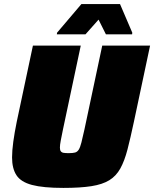

<svg xmlns="http://www.w3.org/2000/svg" viewBox="-20 -911 754 939"><path d="M290 8Q191 8 136.5 -6.5Q82 -21 60.5 -54Q39 -87 39 -141Q39 -174 45 -218Q51 -262 62 -316L141 -688H375L288 -278Q281 -244 277 -223Q273 -202 273 -189Q273 -177 277.5 -171Q282 -165 291.5 -163.5Q301 -162 316 -162Q336 -162 347 -165Q358 -168 365 -179Q372 -190 378 -213.5Q384 -237 393 -278L480 -688H714L635 -316Q618 -236 603.5 -180Q589 -124 568.5 -87Q548 -50 514.5 -29.5Q481 -9 427 -0.5Q373 8 290 8ZM258 -743 259 -751 378 -891H567L627 -751L626 -743H498L462 -815L398 -743Z"/></svg>

Font: Saira Thin Black
Style: Italic
Weight: 900
Italic angle: -12°
Version: Version 1.101